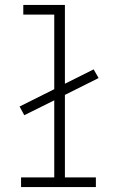

<svg xmlns="http://www.w3.org/2000/svg" viewBox="-20 -755 472 775"><path d="M65 0H367V-39H242V-372L378 -440L358 -475L242 -417V-735H74V-696H199V-395L59 -325L78 -290L199 -350V-39H65Z"/></svg>

Font: Iosevka Sparkle Extralight
Style: Regular
Weight: 200
Designer: Belleve Invis
Foundry: Belleve Invis
Version: Version 4.5.0; ttfautohint (v1.8.3)